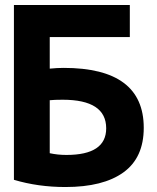

<svg xmlns="http://www.w3.org/2000/svg" viewBox="-20 -740 631 772"><path d="M36 -720H502V-591H180V-464Q210 -467 236 -467Q558 -467 558 -226Q558 -106 476.5 -47Q395 12 243 12Q133 12 36 -17ZM407 -224Q407 -339 232 -339Q198 -339 180 -337V-124Q212 -117 247 -117Q407 -117 407 -224Z"/></svg>

Font: Repo
Style: Bold
Weight: 700
Designer: Stefan Peev
Foundry: Context Ltd
Version: Version 001.000